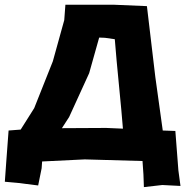

<svg xmlns="http://www.w3.org/2000/svg" viewBox="-34 -679 776 805"><path d="M411.1 -142.6 225.6 -141.6 255.9 -188.5 339.8 -372.1 381.8 -521.5 406.2 -520.5 447.3 -514.6 455.1 -422.9 474.6 -218.8 481.4 -139.6ZM2 -131.8 -7.8 0 -13.7 83 41 87.9 126 98.6 140.6 26.4 142.6 -2 321.3 -10.7 563.5 -3.9 567.4 52.7 569.3 105.5 646.5 96.7 722.7 100.6 713.9 35.2 701.2 -129.9 648.4 -131.8 617.2 -356.4 582 -653.3 442.4 -659.2H240.2L235.4 -594.7L187.5 -421.9L109.4 -225.6L52.7 -135.7Z"/></svg>

Font: MaokenAssortedSans-TC
Style: Regular
Weight: 500
Version: Version 0.83